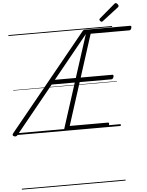

<svg xmlns="http://www.w3.org/2000/svg" viewBox="-156 -1458 1645 2154"><g transform="rotate(-5 666.5 -381.5)"><path d="M1011 0H555Q540 0 534 -5.5Q528 -11 533 -23L696 -530H436L5 0Q-3 11 -13 13.5Q-23 16 -35 11Q-47 6 -49.5 -2Q-52 -10 -43 -22L831 -1094Q838 -1103 845 -1107Q852 -1111 865 -1110H1369Q1380 -1110 1382 -1104Q1384 -1098 1381 -1085Q1378 -1072 1371.5 -1066Q1365 -1060 1355 -1060H921L767 -580H1125Q1132 -580 1134.5 -574Q1137 -568 1134 -555Q1129 -542 1123 -536Q1117 -530 1109 -530H751L597 -50H1026Q1037 -50 1039 -44Q1041 -38 1038 -25Q1034 -12 1027.5 -6Q1021 0 1011 0ZM476 -580H712L867 -1061ZM1057 -1183Q1050 -1183 1041.5 -1191.5Q1033 -1200 1033 -1207Q1033 -1210 1033.5 -1213Q1034 -1216 1038 -1220L1213 -1369Q1217 -1372 1220.5 -1375Q1224 -1378 1229 -1378Q1236 -1378 1243 -1372.5Q1250 -1367 1255 -1359.5Q1260 -1352 1260 -1345Q1260 -1341 1259 -1337.5Q1258 -1334 1253 -1330L1071 -1190Q1067 -1187 1064 -1185Q1061 -1183 1057 -1183ZM0 605H1168V615H0ZM0 -20H1168V0H0ZM0 -505H1168V-500H0ZM0 -1125H1168V-1115H0Z"/></g></svg>

Font: Playwrite CU Guides
Style: Regular
Weight: 400
Designer: Veronika Burian, José Scaglione
Foundry: TypeTogether
Version: Version 1.003